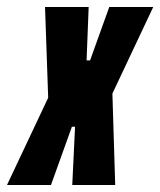

<svg xmlns="http://www.w3.org/2000/svg" viewBox="-66 -530 459 550"><path d="M-46 0 72 -250 63 -510H188L182 -357H192L247 -510H373L256 -262L264 0H141L149 -167H140L80 0Z"/></svg>

Font: Saira UltraCondensed Black
Style: Italic
Weight: 900
Width: 1
Italic angle: -12°
Designer: Hector Gatti with collaboration of the Omnibus-Type team
Foundry: Omnibus-Type
Version: Version 1.101